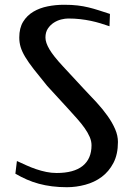

<svg xmlns="http://www.w3.org/2000/svg" viewBox="-20 -761 543 798"><path d="M246.1 -741.2Q278.3 -741.2 302.5 -738.3Q326.7 -735.4 347.9 -730.2Q369.1 -725.1 390.1 -718.3Q411.1 -711.4 437 -703.1L435.1 -651.9Q416.5 -658.2 397.5 -664.1Q378.4 -669.9 357.7 -674.3Q336.9 -678.7 313.5 -681.4Q290 -684.1 263.2 -684.1Q251 -684.1 234.9 -680.2Q218.8 -676.3 204.1 -667Q189.5 -657.7 179.2 -642.6Q168.9 -627.4 168.9 -605Q168.9 -584 185.5 -555.9Q202.1 -527.8 241.2 -485.8L327.1 -393.1Q355.5 -363.8 381.6 -335.2Q407.7 -306.6 427.2 -279.1Q446.8 -251.5 458.5 -224.4Q470.2 -197.3 470.2 -170.9Q470.2 -119.6 451.4 -83.7Q432.6 -47.9 402.6 -25.6Q372.6 -3.4 334.5 6.8Q296.4 17.1 258.3 17.1Q225.1 17.1 196.3 13.4Q167.5 9.8 141.4 2.7Q115.2 -4.4 91.3 -14.9Q67.4 -25.4 43.9 -39.1L50.3 -91.8Q69.3 -83 89.4 -74Q109.4 -64.9 130.1 -57.9Q150.9 -50.8 172.4 -46.4Q193.8 -42 215.3 -42Q287.1 -42 323.7 -71.5Q360.4 -101.1 360.4 -157.2Q360.4 -174.3 352.8 -191.9Q345.2 -209.5 332 -228.3Q318.8 -247.1 301 -267.1Q283.2 -287.1 263.2 -309.1L176.3 -403.8Q143.1 -444.3 120.6 -473.1Q98.1 -502 84.7 -524.4Q71.3 -546.9 65.7 -565.7Q60.1 -584.5 60.1 -605Q60.1 -644.5 76.2 -670.7Q92.3 -696.8 118.7 -712.4Q145 -728 178.2 -734.6Q211.4 -741.2 246.1 -741.2Z"/></svg>

Font: Federov2
Style: Regular
Weight: 400
Designer: Olexa M. Volochay | Cyreal.org
Foundry: Olexa M. Volochay | Cyreal.org
Version: Version 1.000